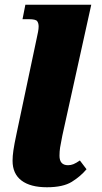

<svg xmlns="http://www.w3.org/2000/svg" viewBox="-20 -780 431 810"><path d="M178 10Q108 10 70.5 -18.5Q33 -47 33 -102Q33 -121 36.5 -145.5Q40 -170 50 -217L135 -619Q138 -632 140.5 -645.5Q143 -659 143 -668Q143 -682 137 -690.5Q131 -699 102 -699H75L87 -760H365L243 -208Q236 -174 233.5 -157.5Q231 -141 231 -123Q231 -83 267 -83Q279 -83 290 -87.5Q301 -92 317 -103L345 -66Q320 -36 283 -13Q246 10 178 10Z"/></svg>

Font: Noto Serif Black
Style: Italic
Weight: 900
Italic angle: -12°
Designer: Monotype Design Team
Foundry: Monotype Imaging Inc.
Version: Version 2.013